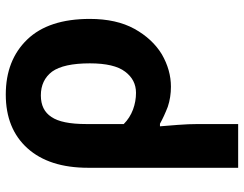

<svg xmlns="http://www.w3.org/2000/svg" viewBox="-109 -487 836 658"><g transform="rotate(-90 309.0 -158.0)"><path d="M63 240.2V-273.9Q63 -407.7 129.9 -481.9Q196.8 -556.2 314 -556.2Q432.1 -556.2 502.9 -482.4Q573.2 -409.2 573.2 -268.1Q573.2 -177.2 539.1 -115.2Q504.9 -53.7 452.1 -21.5Q397.9 9.8 340.8 9.8Q304.2 9.8 272 -1Q239.3 -13.7 213.9 -27.8H205.1Q206.1 -18.6 210 33.2Q212.9 70.3 212.9 103V240.2ZM319.8 -109.9Q364.7 -109.9 392.6 -147.5Q420.9 -184.6 420.9 -268.1Q420.9 -357.9 392.6 -397.5Q363.3 -436 311 -436Q260.7 -436 237.3 -399.9Q212.9 -364.7 212.9 -280.8V-151.9Q233.9 -130.9 262.7 -120.1Q290.5 -109.9 319.8 -109.9Z"/></g></svg>

Font: Droid Sans Thai
Style: Bold
Weight: 700
Designer: Steve Matteson
Foundry: Ascender Corporation
Version: Version 1.00